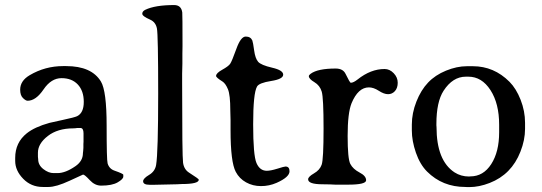

<svg xmlns="http://www.w3.org/2000/svg" viewBox="-20 -741 2176 771"><path d="M274.9 -225.6Q211.4 -225.6 171.9 -194.8Q132.3 -164.1 132.3 -127.9V-111.3Q133.3 -105.5 133.3 -101.6Q133.3 -78.1 154.1 -62Q174.8 -45.9 195.3 -45.9H210.9Q243.2 -45.9 283.7 -74.2Q313 -94.7 313 -126Q314 -131.8 314 -134.8L314.9 -147.5V-162.6L315.4 -171.9V-205.6Q315.4 -227.1 302.7 -227.1H290.5Q281.7 -225.6 274.9 -225.6ZM233.4 -475.6H245.6Q347.7 -475.6 385.3 -413.6Q408.2 -375.5 408.2 -236.8Q408.2 -98.1 412.1 -85Q418.5 -63 439.9 -55.7Q475.1 -43.5 475.1 -39.1V-31.7Q475.1 -22 452.6 -8.8Q430.2 4.4 386.2 4.4Q360.8 4.4 340.3 -17.8Q319.8 -40 313.5 -40Q313 -40 259.3 -15.1Q205.6 9.8 174.8 9.8H151.9Q105 9.8 73 -23.2Q41 -56.2 41 -94.7V-106.9Q41 -168.5 87.4 -205.6Q119.1 -231 178.7 -247.6Q185.5 -249.5 232.4 -259.5Q279.3 -269.5 289.6 -274.4Q316.4 -287.6 316.4 -331.8Q316.4 -376 292.5 -401.6Q268.6 -427.2 227.1 -427.2Q185.5 -427.2 154.8 -381.8Q124 -336.4 90.8 -336.4Q83.5 -336.4 72.3 -347.2Q61 -357.9 61 -380.9Q61 -416.5 99.1 -439Q161.1 -475.6 233.4 -475.6Z M583 -662.1Q551.3 -675.8 551.3 -685.8Q551.3 -695.8 563.5 -701.7Q603 -720.7 679.2 -720.7Q708 -720.7 711.9 -690.9Q712.9 -684.1 712.9 -556.2L712.4 -525.9V-485.4L711.4 -445.3V-404.8Q711.4 -114.7 715.1 -87.6Q718.8 -60.5 739.7 -47.4Q778.3 -22.9 778.3 -19.5Q778.3 -2 710 -2L690.4 -1L601.1 1H580.6Q554.7 1 554.7 -13.2Q554.7 -24.4 578.6 -38.6Q602.5 -52.7 606.9 -78.6Q615.2 -128.4 615.2 -365Q615.2 -601.6 610.1 -627Q605 -652.3 583 -662.1Z M847.7 -436Q847.7 -447.3 872.3 -460.9Q897 -474.6 904.1 -484.6Q911.1 -494.6 929 -544.4Q946.8 -594.2 966.6 -594.2Q986.3 -594.2 993.2 -578.6Q996.1 -571.3 1000.5 -538.8Q1004.9 -506.3 1016.6 -492.9Q1028.3 -479.5 1072.8 -469.2Q1117.2 -459 1117.2 -441.2Q1117.2 -423.3 1068.8 -415.8Q1020.5 -408.2 1012.2 -393.6Q996.6 -366.7 996.6 -241.9Q996.6 -117.2 1010 -86.2Q1023.4 -55.2 1051.3 -55.2Q1066.9 -55.2 1094 -63.7Q1121.1 -72.3 1126.5 -72.3Q1142.6 -72.3 1142.6 -53.2Q1142.6 -29.8 1090.8 -6.8Q1061 6.3 1028.1 6.3Q995.1 6.3 968 -8.8Q940.9 -23.9 926.8 -50.8Q905.8 -90.3 905.8 -218.3V-258.8L904.8 -297.9Q904.8 -359.9 895.3 -382.8Q885.7 -405.8 873.5 -413.6Q847.7 -429.7 847.7 -436Z M1377.9 0.5H1326.2L1305.7 -0.5L1275.4 -1Q1217.3 -1 1217.3 -21Q1217.3 -31.2 1240.7 -44.7Q1264.2 -58.1 1271.7 -79.6Q1279.3 -101.1 1279.3 -224.4Q1279.3 -347.7 1272 -372.8Q1264.6 -397.9 1242.4 -411.1Q1220.2 -424.3 1220.2 -435.1Q1220.2 -439.5 1227.5 -444.8Q1255.9 -465.8 1328.1 -465.8Q1357.4 -465.8 1367.7 -444.3Q1384.8 -408.7 1388.7 -408.7Q1399.4 -408.7 1416 -421.9Q1468.8 -463.9 1524.4 -463.9Q1544.9 -463.9 1561 -447Q1577.1 -430.2 1577.1 -408.9Q1577.1 -387.7 1565.9 -375.2Q1554.7 -362.8 1538.3 -362.8Q1522 -362.8 1501 -376.5Q1480 -390.1 1461.4 -390.1Q1418 -390.1 1391.6 -326.2Q1376 -287.1 1376 -195.3Q1376 -103.5 1386.7 -82.8Q1397.5 -62 1423.8 -48.3Q1450.2 -34.7 1450.2 -17.1Q1450.2 0.5 1377.9 0.5Z M1860.8 -433.1H1850.6Q1797.9 -433.1 1761.2 -376.5Q1732.4 -332 1732.4 -243.2V-237.3L1732.9 -231Q1732.9 -96.2 1805.2 -48.8Q1831.1 -32.2 1863.3 -32.2L1868.7 -32.7Q1920.9 -32.7 1952.6 -82Q1984.4 -131.3 1984.4 -210V-240.2Q1984.4 -325.2 1949.5 -379.2Q1914.6 -433.1 1860.8 -433.1ZM2088.4 -248V-223.6Q2088.4 -178.7 2069.8 -131.8Q2034.2 -40.5 1946.3 -6.3Q1903.8 10.3 1864.7 10.3H1856.9L1848.6 9.8Q1756.8 9.8 1694.8 -52.2Q1666.5 -80.6 1650.1 -127.9Q1633.8 -175.3 1633.8 -216.8V-240.7Q1633.8 -286.6 1652.1 -333Q1670.4 -379.4 1699 -409.4Q1727.5 -439.5 1771 -457.3Q1814.5 -475.1 1855 -475.1H1878.9Q1963.4 -475.1 2025.9 -412.6Q2052.7 -385.7 2070.6 -340.3Q2088.4 -294.9 2088.4 -248Z"/></svg>

Font: Averia Serif Libre Light
Style: Regular
Weight: 300
Version: Version 1.002